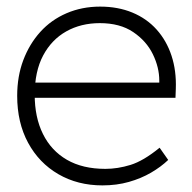

<svg xmlns="http://www.w3.org/2000/svg" viewBox="-20 -551 580 581"><path d="M32 -261Q32 -320 50.5 -369Q69 -418 102 -454.5Q135 -491 181.5 -511Q228 -531 283 -531Q337 -531 380.5 -513Q424 -495 454 -461.5Q484 -428 499 -382.5Q514 -337 512 -282L511 -255H69V-301H484L462 -283V-307Q462 -347 442.5 -387Q423 -427 383 -454Q343 -481 282 -481Q225 -481 180.5 -456Q136 -431 110.5 -383Q85 -335 85 -264Q85 -196 110 -145.5Q135 -95 182.5 -67.5Q230 -40 299 -40Q336 -40 375 -52Q414 -64 463 -104L489 -67Q467 -46 437 -28.5Q407 -11 370 -0.5Q333 10 290 10Q215 10 156.5 -24Q98 -58 65 -119Q32 -180 32 -261Z"/></svg>

Font: Mach ExtraLight
Style: Regular
Weight: 250
Version: Version 1.002